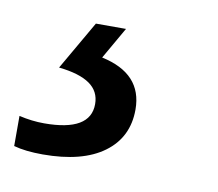

<svg xmlns="http://www.w3.org/2000/svg" viewBox="-138 -47 380 334"><g transform="rotate(10 52.0 120.0)"><path d="M-95.7 234.4V181.2Q-73.2 186.5 -51.3 186.5Q30.3 186.5 30.3 138.2Q30.3 115.7 12.2 103Q-5.9 90.3 -42.5 86.4L7.3 0H60.5L28.3 56.2Q101.1 71.8 101.1 135.3Q101.1 184.6 63.2 212.4Q25.4 240.2 -44.4 240.2Q-75.2 240.2 -95.7 234.4Z"/></g></svg>

Font: Viking Open Sans
Style: Italic
Weight: 400
Italic angle: -12°
Foundry: Ascender Corporation
Version: Version 2.000